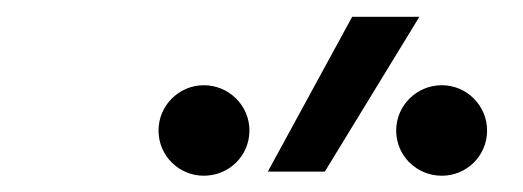

<svg xmlns="http://www.w3.org/2000/svg" viewBox="-20 -815 626 230"><path d="M300.8 -609.4H369.1L482.4 -794.9H401.9ZM509.3 -604.5C539.1 -604.5 563.5 -628.4 563.5 -658.7C563.5 -688.5 539.1 -712.9 509.3 -712.9C479 -712.9 454.6 -688.5 454.6 -658.7C454.6 -628.4 479 -604.5 509.3 -604.5ZM224.1 -604.5C254.4 -604.5 278.8 -628.4 278.8 -658.7C278.8 -688.5 254.4 -712.9 224.1 -712.9C194.3 -712.9 169.9 -688.5 169.9 -658.7C169.9 -628.4 194.3 -604.5 224.1 -604.5Z"/></svg>

Font: Cascadia Mono PL Light
Style: Italic
Weight: 300
Italic angle: -10°
Monospace: yes
Designer: Aaron Bell
Foundry: Saja Typeworks
Version: Version 2404.023